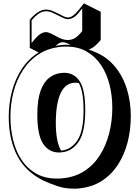

<svg xmlns="http://www.w3.org/2000/svg" viewBox="-20 -1059 830 1142"><path d="M579 -821Q566 -805 548 -788.5Q530 -772 507 -764Q526 -758 542 -751Q614 -722 662 -665Q710 -608 734 -531.5Q758 -455 758 -368Q758 -287 739 -213Q720 -139 681.5 -79.5Q643 -20 584.5 17.5Q526 55 447 62Q440 63 432.5 63Q425 63 418 63Q366 63 322.5 48.5Q279 34 238 15Q131 -38 81.5 -134.5Q32 -231 32 -364Q32 -443 51.5 -517Q71 -591 111 -651Q151 -711 210 -747L157 -774V-941Q175 -964 199.5 -982Q224 -1000 249 -1002H254Q273 -1002 292 -994Q311 -986 327 -978Q342 -970 357 -962.5Q372 -955 384 -955H387Q405 -957 423.5 -973.5Q442 -990 479 -1039L579 -989ZM469 -1009Q444 -975 426 -961Q408 -947 388 -945H384Q371 -945 354.5 -953Q338 -961 322 -969Q307 -977 289.5 -984.5Q272 -992 255 -992H250Q226 -990 205.5 -974.5Q185 -959 168 -938V-803Q194 -837 212.5 -851.5Q231 -866 250 -868H252Q266 -868 284.5 -859Q303 -850 315 -843Q332 -833 349 -827Q366 -821 382 -821H388Q415 -823 435 -839Q455 -855 469 -874ZM351 -808Q341 -807 332 -802Q323 -797 311 -786Q319 -788 327.5 -789Q336 -790 345 -791Q353 -792 359.5 -792.5Q366 -793 373 -793Q380 -793 386.5 -792.5Q393 -792 399 -791Q389 -798 376 -803Q363 -808 353 -808ZM346 2Q423 -4 480 -40.5Q537 -77 574 -135.5Q611 -194 629.5 -266.5Q648 -339 648 -418Q648 -490 631.5 -555.5Q615 -621 581 -672Q547 -723 495.5 -752.5Q444 -782 374 -782Q367 -782 360.5 -782Q354 -782 346 -781Q269 -774 212 -737.5Q155 -701 117 -642.5Q79 -584 60.5 -512.5Q42 -441 42 -364Q42 -289 59 -222.5Q76 -156 110 -105.5Q144 -55 196 -26Q248 3 317 3Q325 3 332 3Q339 3 346 2ZM346 -153Q342 -153 338.5 -152.5Q335 -152 331 -152Q271 -152 236.5 -204Q202 -256 202 -378Q202 -465 221 -518Q240 -571 273 -596.5Q306 -622 346 -625Q350 -625 354 -625.5Q358 -626 362 -626Q421 -626 454 -575.5Q487 -525 487 -403Q487 -273 447.5 -215.5Q408 -158 346 -153ZM343 -163Q402 -168 439.5 -223Q477 -278 477 -403Q477 -460 470 -500Q463 -540 449 -565Q444 -566 439 -566.5Q434 -567 429 -567Q370 -567 341 -505.5Q312 -444 312 -328Q312 -270 320 -229.5Q328 -189 343 -163Z"/></svg>

Font: Rampart One
Style: Regular
Weight: 400
Designer: Fontworks Inc.
Foundry: Fontworks Inc.
Version: Version 1.100